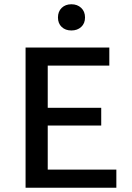

<svg xmlns="http://www.w3.org/2000/svg" viewBox="-20 -881 619 901"><path d="M526 0H100V-658H493V-573H204V-85H526ZM134 -292V-375H455V-292ZM315 -738Q287 -738 269.5 -754.5Q252 -771 252 -799Q252 -827 269.5 -844Q287 -861 315 -861Q343 -861 361 -844Q379 -827 379 -799Q379 -771 361 -754.5Q343 -738 315 -738Z"/></svg>

Font: Ysabeau SemiBold
Style: Regular
Weight: 600
Designer: Christian Thalmann (Catharsis Fonts)
Version: Version 2.000;gftools[0.9.27.dev2+g8671c4b]